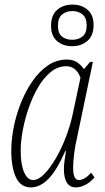

<svg xmlns="http://www.w3.org/2000/svg" viewBox="-20 -805 457 835"><path d="M115 10Q69 10 49 -34.5Q29 -79 29 -149Q29 -197 39.5 -251Q50 -305 71 -357.5Q92 -410 121.5 -452.5Q151 -495 188.5 -520.5Q226 -546 271 -546Q298 -546 316 -533.5Q334 -521 345 -504L372 -536H384L315 -206Q307 -172 302.5 -137Q298 -102 298 -75Q298 -22 323 -22Q334 -22 347 -29Q360 -36 376 -54L391 -34Q374 -13 352 -1.5Q330 10 310 10Q284 10 271 -10.5Q258 -31 258 -68Q258 -89 261 -109Q264 -129 267 -148H264Q226 -62 189.5 -26Q153 10 115 10ZM124 -22Q147 -22 172.5 -48Q198 -74 222.5 -116Q247 -158 266 -207.5Q285 -257 295 -303L330 -467Q311 -517 268 -517Q232 -517 201 -492Q170 -467 146 -426Q122 -385 105 -336Q88 -287 79 -238.5Q70 -190 70 -150Q70 -89 85 -55.5Q100 -22 124 -22ZM294 -604Q254 -604 228 -626.5Q202 -649 202 -693Q202 -739 228.5 -762Q255 -785 295 -785Q335 -785 361 -762.5Q387 -740 387 -696Q387 -650 360 -627Q333 -604 294 -604ZM294 -632Q321 -632 339 -646.5Q357 -661 357 -695Q357 -727 339 -742Q321 -757 295 -757Q268 -757 250 -742Q232 -727 232 -694Q232 -660 249.5 -646Q267 -632 294 -632Z"/></svg>

Font: Noto Serif ExtraCondensed ExtraLight
Style: Italic
Weight: 200
Width: 2
Italic angle: -12°
Designer: Monotype Design Team
Foundry: Monotype Imaging Inc.
Version: Version 2.014; ttfautohint (v1.8.4.7-5d5b)